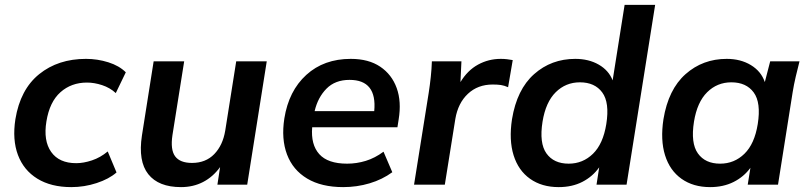

<svg xmlns="http://www.w3.org/2000/svg" viewBox="-20 -756 3313 786"><path d="M272 10Q189 10 133 -24.5Q77 -59 53.5 -121.5Q30 -184 43 -268Q63 -390 140.5 -452.5Q218 -515 332 -515Q379 -515 423.5 -501Q468 -487 495 -460L454 -375Q430 -397 398 -407.5Q366 -418 336 -418Q272 -418 227.5 -378.5Q183 -339 170 -259Q157 -180 189.5 -134Q222 -88 292 -88Q322 -88 356.5 -99.5Q391 -111 421 -136L457 -50Q426 -23 375.5 -6.5Q325 10 272 10Z M721 10Q629 10 587 -43Q545 -96 561 -201L609 -505H734L686 -203Q677 -143 697 -116Q717 -89 766 -89Q822 -89 857 -125Q892 -161 902 -221L947 -505H1072L992 0H870L881 -72Q852 -32 811.5 -11Q771 10 721 10Z M1385 10Q1296 10 1237.5 -25Q1179 -60 1155 -123.5Q1131 -187 1144 -271Q1162 -384 1234 -449.5Q1306 -515 1416 -515Q1489 -515 1536.5 -483Q1584 -451 1604 -395.5Q1624 -340 1612 -267L1607 -235H1258Q1252 -164 1287 -125Q1322 -86 1401 -86Q1440 -86 1477.5 -97.5Q1515 -109 1550 -135L1586 -51Q1545 -21 1493 -5.5Q1441 10 1385 10ZM1411 -429Q1352 -429 1316.5 -393Q1281 -357 1268 -301H1512Q1524 -429 1411 -429Z M1675 0 1735 -376Q1740 -408 1743.5 -441Q1747 -474 1748 -505H1869L1865 -420Q1894 -468 1937 -491.5Q1980 -515 2030 -515Q2044 -515 2056 -513.5Q2068 -512 2079 -510L2060 -399Q2044 -406 2030.5 -408Q2017 -410 1997 -410Q1936 -410 1895.5 -372Q1855 -334 1844 -269L1801 0Z M2267 10Q2198 10 2150 -24Q2102 -58 2082.5 -120.5Q2063 -183 2076 -268Q2096 -390 2166.5 -452.5Q2237 -515 2335 -515Q2390 -515 2431 -491.5Q2472 -468 2488 -427L2537 -736H2662L2545 0H2422L2433 -71Q2406 -33 2364 -11.5Q2322 10 2267 10ZM2308 -86Q2366 -86 2407.5 -126.5Q2449 -167 2462 -248Q2476 -336 2445.5 -377.5Q2415 -419 2354 -419Q2296 -419 2255 -378.5Q2214 -338 2201 -258Q2187 -170 2217 -128Q2247 -86 2308 -86Z M2887 10Q2818 10 2770 -24Q2722 -58 2702.5 -120.5Q2683 -183 2696 -268Q2716 -390 2786.5 -452.5Q2857 -515 2955 -515Q3012 -515 3054 -489.5Q3096 -464 3111 -420L3133 -505H3253Q3245 -474 3237.5 -442Q3230 -410 3225 -379L3165 0H3041L3052 -69Q3025 -32 2983 -11Q2941 10 2887 10ZM2928 -86Q2986 -86 3027.5 -126.5Q3069 -167 3082 -248Q3096 -336 3065.5 -377.5Q3035 -419 2974 -419Q2916 -419 2875 -378.5Q2834 -338 2821 -258Q2807 -170 2837 -128Q2867 -86 2928 -86Z"/></svg>

Font: Mulish
Style: Bold Italic
Weight: 700
Italic angle: -9°
Designer: Vernon Adams
Foundry: Vernon Adams
Version: Version 3.603; ttfautohint (v1.8.3)